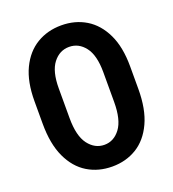

<svg xmlns="http://www.w3.org/2000/svg" viewBox="-136 -841 862 955"><g transform="rotate(-20 295.5 -363.5)"><path d="M548.7 -427.6V-308.9Q548.7 -201.7 515.8 -130.9Q483 -60 426 -25Q369 9.9 296.2 9.9Q223 9.9 165.7 -25Q108.3 -60 75.3 -130.9Q42.3 -201.7 42.3 -308.9V-427.6Q42.3 -530.9 75.3 -599.6Q108.3 -668.3 165.7 -702.8Q223 -737.2 295.8 -737.2Q368.6 -737.2 425.6 -702.8Q482.6 -668.3 515.6 -599.6Q548.7 -530.9 548.7 -427.6ZM413.4 -289.4V-446.7Q413.4 -536.2 380 -579.7Q346.6 -623.2 295.8 -623.2Q245 -623.2 211.3 -579.7Q177.6 -536.2 177.6 -446.7V-289.4Q177.6 -195 211.6 -150Q245.7 -105.1 296.2 -105.1Q346.2 -105.1 379.8 -150Q413.4 -195 413.4 -289.4Z"/></g></svg>

Font: Interface
Style: Bold
Weight: 700
Designer: Rasmus Andersson
Foundry: rsms
Version: Version 1.8